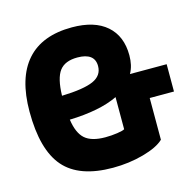

<svg xmlns="http://www.w3.org/2000/svg" viewBox="-97 -738 868 849"><g transform="rotate(-15 337.5 -313.5)"><path d="M555 -246V-55Q526 -27 459.5 -8.5Q393 10 319 10Q165 10 95.5 -70Q26 -150 26 -325Q26 -479 96 -558Q166 -637 303 -637Q406 -637 461.5 -588.5Q517 -540 517 -452Q517 -429 512.5 -409Q508 -389 498 -371H666V-246ZM371 -442Q371 -472 351 -487Q331 -502 292 -502Q235 -502 210 -469Q185 -436 183 -356Q283 -359 327 -378.5Q371 -398 371 -442ZM321 -129Q349 -129 376 -133Q403 -137 410 -142V-289Q369 -269 313 -258Q257 -247 189 -245Q198 -182 228 -155.5Q258 -129 321 -129Z"/></g></svg>

Font: Blinker
Style: Bold
Weight: 700
Designer: Juergen Huber
Foundry: supertype
Version: Version 1.015;PS 1.15;hotconv 1.0.88;makeotf.lib2.5.647800; 